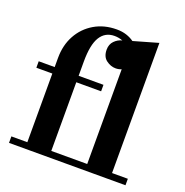

<svg xmlns="http://www.w3.org/2000/svg" viewBox="-136 -893 980 1017"><g transform="rotate(20 354.0 -385.0)"><path d="M23.5 -36.5H113.5V-423.5H23.5V-460H113.5V-511.5Q113.5 -583.5 144.2 -639.5Q175 -695.5 229.8 -727.8Q284.5 -760 355.5 -760Q385.5 -760 410 -752Q434.5 -744 453 -730.5L591 -770V-36.5H680V0H23.5ZM388.5 -423.5H248.5V-36.5H451V-570.5Q436 -564 418.5 -564Q390.5 -564 365.5 -582.8Q340.5 -601.5 340.5 -641Q340.5 -671.5 359.2 -690.5Q378 -709.5 402 -715Q379.5 -723.5 355.5 -723.5Q303 -723.5 275.8 -679.5Q248.5 -635.5 248.5 -540V-460H388.5Z"/></g></svg>

Font: Bodoni* 06pt
Style: Bold
Weight: 700
Version: Version 2.3